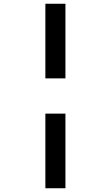

<svg xmlns="http://www.w3.org/2000/svg" viewBox="-20 -777 591 1024"><path d="M222 -757H329V-359H222ZM222 -171H329V227H222Z"/></svg>

Font: Noto Sans IKEA
Style: Bold
Weight: 600
Designer: Monotype Design Team
Foundry: Monotype Imaging Inc.
Version: Version 2.001